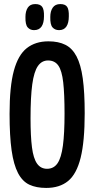

<svg xmlns="http://www.w3.org/2000/svg" viewBox="-20 -913 463 943"><path d="M207 10Q158 10 124 -6Q90 -22 68.5 -63Q47 -104 37 -174.5Q27 -245 27 -354Q27 -488 48 -565.5Q69 -643 111.5 -676.5Q154 -710 218 -710Q267 -710 301 -693Q335 -676 356 -636Q377 -596 386.5 -528Q396 -460 396 -357Q396 -218 376 -138Q356 -58 314.5 -24Q273 10 207 10ZM211 -84Q244 -84 262.5 -111Q281 -138 289 -198Q297 -258 297 -355Q297 -451 290.5 -508.5Q284 -566 266.5 -591Q249 -616 216 -616Q185 -616 166 -588.5Q147 -561 138.5 -499Q130 -437 130 -332Q130 -244 137 -189.5Q144 -135 162 -109.5Q180 -84 211 -84ZM147 -765Q128 -765 116 -778.5Q104 -792 105 -830Q105 -858 116.5 -875.5Q128 -893 153 -893Q178 -893 187.5 -879Q197 -865 196 -833Q196 -800 184 -782.5Q172 -765 147 -765ZM270 -765Q250 -765 238 -778.5Q226 -792 227 -830Q227 -858 239 -875.5Q251 -893 276 -893Q301 -893 310 -879Q319 -865 318 -833Q318 -800 306 -782.5Q294 -765 270 -765Z"/></svg>

Font: Yanone Kaffeesatz Medium
Style: Regular
Weight: 500
Designer: Yanone (Cyrillic: Daniel Pouzeot, Huerta Tipografica, and Cyreal)
Foundry: Yanone
Version: Version 2.003